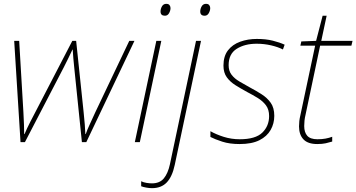

<svg xmlns="http://www.w3.org/2000/svg" viewBox="-20 -741 1858 1001"><path d="M87 0 54 -528H80L102 -156Q104 -118 105 -92Q106 -66 106 -42H108Q115 -58 121.5 -72.5Q128 -87 138 -106Q148 -125 164 -156L357 -528H377L416 -156Q420 -118 422 -92Q424 -66 425 -42H427Q435 -65 446.5 -89.5Q458 -114 477 -156L654 -528H681L430 0H407L367 -389Q364 -415 362.5 -435.5Q361 -456 359 -483H358Q345 -456 334.5 -434Q324 -412 312 -389L110 0Z M840 -659Q817 -659 817 -681Q817 -695 824.5 -708Q832 -721 847 -721Q859 -721 864 -714Q869 -707 869 -699Q869 -686 861.5 -672.5Q854 -659 840 -659ZM683 0 795 -528H821L709 0Z M1047 -659Q1024 -659 1024 -681Q1024 -695 1031.5 -708Q1039 -721 1054 -721Q1066 -721 1071 -714Q1076 -707 1076 -699Q1076 -686 1068.5 -672.5Q1061 -659 1047 -659ZM772 240Q759 240 742.5 237Q726 234 716 230V204Q728 210 744 212.5Q760 215 772 215Q813 215 834.5 188.5Q856 162 866 115L1002 -528H1028L891 119Q878 180 849.5 210Q821 240 772 240Z M1229 10Q1177 10 1138.5 -2.5Q1100 -15 1077 -27V-57Q1107 -40 1146.5 -27.5Q1186 -15 1230 -15Q1312 -15 1347.5 -49.5Q1383 -84 1383 -136Q1383 -170 1366.5 -192Q1350 -214 1324 -230Q1298 -246 1269 -261Q1236 -279 1208 -296.5Q1180 -314 1162.5 -338Q1145 -362 1145 -399Q1145 -448 1168.5 -478.5Q1192 -509 1232 -523.5Q1272 -538 1319 -538Q1366 -538 1402 -529Q1438 -520 1464 -508L1455 -483Q1430 -496 1393.5 -504.5Q1357 -513 1318 -513Q1256 -513 1214 -486.5Q1172 -460 1172 -401Q1172 -371 1187.5 -351Q1203 -331 1228.5 -316Q1254 -301 1283 -285Q1315 -268 1344 -249.5Q1373 -231 1391.5 -205Q1410 -179 1410 -137Q1410 -97 1391 -63.5Q1372 -30 1332.5 -10Q1293 10 1229 10Z M1634 10Q1585 10 1562 -14.5Q1539 -39 1539 -82Q1539 -95 1540.5 -109.5Q1542 -124 1546 -140L1623 -503H1546L1551 -525L1628 -528L1662 -659H1683L1655 -528H1818L1812 -503H1649L1573 -143Q1569 -127 1567.5 -112Q1566 -97 1566 -84Q1566 -51 1582 -33Q1598 -15 1635 -15Q1659 -15 1677.5 -18.5Q1696 -22 1712 -28V-3Q1696 2 1678 6Q1660 10 1634 10Z"/></svg>

Font: Noto Sans Thin
Style: Italic
Weight: 100
Italic angle: -12°
Designer: Monotype Design Team
Foundry: Monotype Imaging Inc.
Version: Version 2.013; ttfautohint (v1.8.4.7-5d5b)